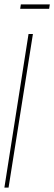

<svg xmlns="http://www.w3.org/2000/svg" viewBox="-21 -855 247 875"><path d="M-1 0 109 -700H129L18 0ZM71 -815 74 -835H206L203 -815Z"/></svg>

Font: Georama
Style: Italic
Weight: 400
Width: 2
Italic angle: -9°
Designer: Jean-Baptiste Levee
Foundry: Production Type
Version: Version 1.000